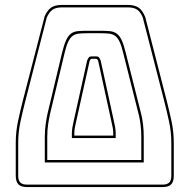

<svg xmlns="http://www.w3.org/2000/svg" viewBox="-20 -750 770 780"><path d="M686 -36Q686 -12 675.5 -1Q665 10 640 10H90Q66 10 55 -1Q44 -12 44 -36V-170Q44 -215 53.5 -259Q63 -303 73 -342L161 -682V-683Q172 -708 187.5 -719Q203 -730 232 -730H499Q527 -730 543 -719Q559 -708 569 -683L570 -682V-681L657 -342Q667 -303 676.5 -259Q686 -215 686 -170ZM640 0Q659 0 667.5 -8.5Q676 -17 676 -36V-170Q676 -214 666.5 -257.5Q657 -301 647 -340L560 -679Q551 -701 537.5 -710.5Q524 -720 499 -720H232Q207 -720 193.5 -710.5Q180 -701 170 -679L83 -340Q73 -301 63.5 -257.5Q54 -214 54 -170V-36Q54 -17 62.5 -8.5Q71 0 90 0ZM162 -90V-193Q162 -221 165.5 -245.5Q169 -270 173 -288L232 -535Q240 -568 248.5 -586.5Q257 -605 268.5 -613.5Q280 -622 296.5 -623.5Q313 -625 336 -625H387Q410 -625 426 -623.5Q442 -622 454 -613.5Q466 -605 474.5 -586.5Q483 -568 491 -535L554 -285Q558 -269 561 -245Q564 -221 564 -193V-90ZM172 -193V-100H554V-193Q554 -221 551 -244Q548 -267 544 -283L481 -533Q474 -563 466 -580Q458 -597 447.5 -604.5Q437 -612 422.5 -613.5Q408 -615 387 -615H336Q315 -615 300.5 -613.5Q286 -612 275.5 -604.5Q265 -597 257 -580Q249 -563 242 -533L183 -286Q179 -268 175.5 -244.5Q172 -221 172 -193ZM272 -210Q272 -220 274.5 -234.5Q277 -249 280 -261L334 -504Q338 -514 341.5 -517.5Q345 -521 353 -521H370Q378 -521 381.5 -517.5Q385 -514 389 -504L442 -261Q445 -249 447.5 -234.5Q450 -220 450 -210V-189H272ZM440 -199V-210Q440 -220 437.5 -233.5Q435 -247 432 -259L379 -502L380 -500Q378 -505 376 -508Q374 -511 370 -511H353Q349 -511 347 -508Q345 -505 343 -500L344 -502L290 -259Q287 -247 284.5 -233.5Q282 -220 282 -210V-199Z"/></svg>

Font: Bungee Outline
Style: Regular
Weight: 400
Designer: David Jonathan Ross
Foundry: David Jonathan Ross
Version: Version 1.001;PS 1.0;hotconv 1.0.72;makeotf.lib2.5.5900